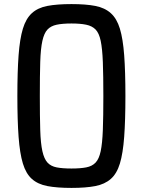

<svg xmlns="http://www.w3.org/2000/svg" viewBox="-20 -837 700 940"><path d="M330 83Q259 83 212 74Q165 65 136 39Q107 13 92 -36.5Q77 -86 71 -167Q65 -248 65 -367Q65 -486 71 -566.5Q77 -647 92 -696.5Q107 -746 136 -772.5Q165 -799 212 -808Q259 -817 330 -817Q400 -817 446.5 -808Q493 -799 522.5 -772.5Q552 -746 567 -696.5Q582 -647 588 -566.5Q594 -486 594 -367Q594 -248 588 -167Q582 -86 567 -36.5Q552 13 522.5 39Q493 65 446.5 74Q400 83 330 83ZM330 -12Q373 -12 402 -17.5Q431 -23 448 -41Q465 -59 473 -97Q481 -135 483.5 -201Q486 -267 486 -367Q486 -467 483.5 -533Q481 -599 473 -637Q465 -675 448 -692.5Q431 -710 402 -716Q373 -722 330 -722Q286 -722 257.5 -716Q229 -710 212.5 -692.5Q196 -675 187.5 -637Q179 -599 177 -533Q175 -467 175 -367Q175 -267 177 -201Q179 -135 187.5 -97Q196 -59 212.5 -41Q229 -23 257.5 -17.5Q286 -12 330 -12Z"/></svg>

Font: Farlight84_Sys_V01
Style: Regular
Weight: 400
Designer: Ryoko NISHIZUKA  (kana, bopomofo & ideographs); Paul D. Hunt (Latin, Greek & Cyrillic); Sandoll Communications , Soo-you
Foundry: Adobe
Version: Version 2.004;October 29, 2024;FontCreator 14.0.0.2814 64-bi